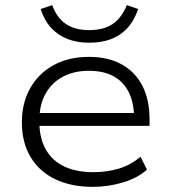

<svg xmlns="http://www.w3.org/2000/svg" viewBox="-20 -718 660 746"><path d="M340 8Q257 8 195 -21.5Q133 -51 99 -107.5Q65 -164 65 -243Q65 -318 97.5 -375.5Q130 -433 188.5 -465Q247 -497 326 -497Q401 -497 453.5 -467.5Q506 -438 533.5 -384Q561 -330 561 -255V-229H113V-279H522L501 -262Q500 -349 455 -396Q410 -443 326 -443Q267 -443 223.5 -419.5Q180 -396 156.5 -353Q133 -310 133 -252V-244Q133 -182 157.5 -138Q182 -94 229 -71.5Q276 -49 343 -49Q394 -49 440.5 -62.5Q487 -76 526 -109L551 -59Q516 -27 459 -9.5Q402 8 340 8ZM326 -552Q280 -552 242.5 -566.5Q205 -581 178.5 -610Q152 -639 138 -683L183 -698Q201 -648 236.5 -624.5Q272 -601 326 -601Q381 -601 416 -623.5Q451 -646 473 -698L517 -683Q501 -637 474 -608Q447 -579 410 -565.5Q373 -552 326 -552Z"/></svg>

Font: Nunito Sans 10pt SemiExpanded Light
Style: Regular
Weight: 300
Width: 6
Designer: Vernon Adams
Foundry: Vernon Adams
Version: Version 3.101;gftools[0.9.27]